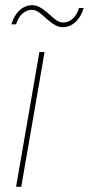

<svg xmlns="http://www.w3.org/2000/svg" viewBox="-20 -721 343 741"><path d="M42 0H62L152 -520H132ZM24 -627H42C54 -667 80 -683 103 -683C124 -683 140 -666 158 -650C185 -626 204 -616 222 -616C259 -616 290 -645 303 -690H285C274 -654 251 -634 224 -634C203 -634 187 -651 169 -667C142 -691 123 -701 105 -701C67 -701 37 -672 24 -627Z"/></svg>

Font: Fixel Text 20240404 Thin
Style: Italic
Weight: 100
Width: 4
Italic angle: -10°
Designer: AlfaBravo + MacPaw
Foundry: Kyrylo Tkachov, Marchela Mozhyna, Serhii Makarenko, Maria Weinstein, Zakhar Kryvoshyya
Version: Version 1.211;Glyphs 3.2 (3225)